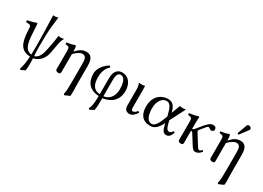

<svg xmlns="http://www.w3.org/2000/svg" viewBox="-15 -1552 3650 2661"><g transform="rotate(30 1810.5 -221.5)"><path d="M495 -304 479 -219C458 -109 432 -45 363 -23C360 -59 357 -119 357 -181C357 -296 359 -418 369 -499L387 -655C381 -653 356 -645 340 -645C324 -645 314 -646 308 -647C315 -471 320 -312 320 -176C320 -139 320 -74 318 -23C219 -33 196 -134 188 -271L178 -429C177.4 -439 175 -442 164 -442C138 -431 90 -419 29 -405C26 -395 27.7 -385 34 -375H69C85 -375 108 -370 110 -336L115 -263C125 -114 159 7 316 10C312 116 294 186 281 220L292 238L358 207C366 167 367 135 367 76C367 61 366 27 364 10C463 -9 521 -93 536 -171L566 -332C575 -380 584 -403 601 -431L598 -438C575 -431 567 -431 553 -431C545 -431 526 -432 515 -436C512 -409 502 -339 495 -304Z M802 -358C802 -398 798.7 -423.7 794 -434C791.9 -438.6 790 -442 782 -442C754 -431 725 -422 656 -413C654 -407 656 -391 658 -385C712 -380 723 -375 723 -317V-72C723 -54 721 -27 723 -17C727 0 741 10 773 10C811 10 802 -34 802 -72V-310.5C849.5 -358 893.5 -387 928 -387C989 -387 995 -334 995 -269V6C995 120 994 186 981 220L992 238L1072 204C1076 188 1077 168 1077 144C1077 105 1074 57 1074 6V-281C1074 -396 1033 -439 965 -439C890.5 -439 850 -400.5 804.4 -352.1C802.8 -349.8 802 -353 802 -358Z M1622 -218C1622 -118 1573 -35 1472 -22V-276C1472 -377 1498 -400 1536 -400C1597 -400 1622 -321 1622 -218ZM1473 8C1539 2 1702 -42 1702 -237C1702 -339 1650 -439 1536 -439C1510 -439 1481 -432 1459 -411C1421 -372 1414 -333 1414 -260V-21C1300 -31 1275 -115 1275 -218C1275 -328 1321 -386 1356 -414L1337 -435C1291 -413 1195 -330 1195 -227C1195 -90 1262 -1 1414 8C1414 132 1403 185 1380 220L1392 238L1461 204C1472 162 1473 93 1473 8Z M1824 -322V-81C1824 -21.5 1851 11 1907 11C1950 11 1993 -33 2014 -70C2011.4 -79.9 2003.6 -84.8 1993 -87C1974 -63 1954 -44 1926 -44C1911 -44 1903 -58 1903 -99V-343C1903 -375 1901 -437 1901 -437C1886 -431 1870 -429 1851 -429C1839 -429 1814 -430 1808 -431L1806 -429C1823 -394 1824 -350 1824 -322Z M2430 -191 2555 -434C2542 -434 2521 -429 2506 -429C2491 -429 2473 -434 2458 -434L2410.5 -306C2407.7 -298.5 2406.1 -294 2403.8 -304C2384 -391 2344.5 -439 2271 -439C2180 -439 2055 -380 2055 -196C2055 -72 2109 10 2237 10C2305 10 2351 -31 2401 -130L2410 -91C2426 -23 2452 10 2489 10C2533 10 2558 -14 2580 -77C2574 -84 2567 -88 2555 -88C2538 -58 2525 -51 2500 -51C2477 -51 2457 -80 2444 -133ZM2380 -222 2364 -181C2330 -86 2288 -24 2242 -24C2168 -24 2139 -111 2139 -219C2139 -334 2199 -405 2266 -405C2326 -405 2352 -339 2375 -243Z M2684 -317V-72C2684 -54 2682 -27 2684 -17C2688 0 2702 10 2734 10C2772 10 2763 -34 2763 -72V-216C2786 -216 2792 -200 2804 -180L2877 -63C2911.8 -7.2 2930 10 2954 10C2992 10 3020 -5 3053 -47C3050.2 -55.1 3044.8 -61.4 3034 -64C3019 -46 3011 -39 2997 -39C2975 -39 2966 -60 2936 -107L2864 -223C2856 -235 2845 -252 2845 -261C2845 -266 2845 -270 2848 -274L2883 -317C2921 -365 2933 -382 2948 -382C2954 -382 2963 -380 2970 -373C2979 -365 2990 -358 3007 -358C3026 -358 3043 -375 3043 -392C3043 -427 3022 -439 2991 -439C2946 -439 2912.1 -407.5 2843 -322L2805 -275C2786.1 -251.6 2777 -245 2763 -245V-321.3C2763 -371 2767 -435 2767 -435C2767 -439 2762 -442 2754 -442C2725.5 -431 2686 -422 2617 -413C2615 -407 2617 -391 2619 -385C2673.5 -379.9 2684 -374 2684 -317Z M3423 -681C3410 -681 3399 -675 3395 -664L3343 -521C3342 -518 3341 -514 3341 -511C3341 -504 3347 -498 3355 -498C3359 -498 3364 -502 3367 -506L3459 -628C3463 -633 3465 -641 3465 -646C3465 -666 3443 -681 3423 -681ZM3267 -358C3267 -398 3263.7 -423.7 3259 -434C3256.9 -438.6 3255 -442 3247 -442C3219 -431 3190 -422 3121 -413C3119 -407 3121 -391 3123 -385C3177 -380 3188 -375 3188 -317V-72C3188 -54 3186 -27 3188 -17C3192 0 3206 10 3238 10C3276 10 3267 -34 3267 -72V-310.5C3314.5 -358 3358.5 -387 3393 -387C3454 -387 3460 -334 3460 -269V6C3460 120 3459 186 3446 220L3457 238L3537 204C3541 188 3542 168 3542 144C3542 105 3539 57 3539 6V-281C3539 -396 3498 -439 3430 -439C3355.5 -439 3315 -400.5 3269.4 -352.1C3267.8 -349.8 3267 -353 3267 -358Z"/></g></svg>

Font: Libertinus Serif
Style: Regular
Weight: 400
Designer: Philipp H. Poll
Foundry: Khaled Hosny
Version: Version 6.2